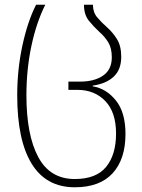

<svg xmlns="http://www.w3.org/2000/svg" viewBox="-20 -549 600 814"><path d="M297 245Q176 245 114.5 145.5Q53 46 53 -145Q53 -254 75 -356Q97 -458 133 -529H172Q134 -453 113 -353.5Q92 -254 92 -145Q92 23 142 116.5Q192 210 297 210Q388 210 430 158.5Q472 107 472 17Q472 -73 426.5 -120.5Q381 -168 308 -168H270V-203H319Q380 -203 417 -228.5Q454 -254 454 -306Q454 -345 439 -369.5Q424 -394 401 -414Q377 -436 356.5 -461.5Q336 -487 336 -529H374Q374 -497 392 -475.5Q410 -454 433 -434Q458 -412 476 -383Q494 -354 494 -308Q494 -254 462 -224Q430 -194 373 -186V-183Q430 -174 471 -123.5Q512 -73 512 19Q512 126 457.5 185.5Q403 245 297 245Z"/></svg>

Font: Noto Sans Georgian SemiCondensed ExtraLight
Style: Regular
Weight: 200
Width: 4
Designer: Monotype Design Team, Akaki Razmadze
Foundry: Google LLC
Version: Version 2.005; ttfautohint (v1.8.4.7-5d5b)